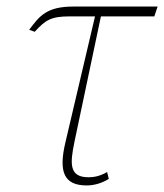

<svg xmlns="http://www.w3.org/2000/svg" viewBox="-20 -556 501 586"><path d="M245 10C265 10 290 4 312 -10L307 -31C285 -18 266 -15 250 -15C190 -15 194 -58 207 -122L288 -506H451L461 -536H204C123 -536 101 -508 69 -465L86 -459C118 -494 135 -506 192 -506H270L180 -123C158 -31 175 10 245 10Z"/></svg>

Font: Noto Serif SemiCondensed Thin
Style: Italic
Weight: 100
Width: 4
Italic angle: -12°
Designer: Monotype Design Team
Foundry: Monotype Imaging Inc.
Version: Version 2.013